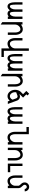

<svg xmlns="http://www.w3.org/2000/svg" viewBox="2467 -3161 914 5888"><g transform="rotate(90 2924.0 -217.0)"><path d="M48.8 -449.2H122.1V-224.6Q122.1 -157.7 131.3 -110.6Q140.6 -63.5 180.7 -63.5Q210.9 -63.5 239.7 -110.6Q268.6 -157.7 268.6 -224.6V-449.2H341.8V-224.6Q341.8 -157.7 351.1 -110.6Q360.4 -63.5 400.4 -63.5Q430.7 -63.5 459.5 -110.6Q488.3 -157.7 488.3 -224.6V-449.2H561.5V0H488.3V-31.7Q447.3 9.8 400.4 9.8Q329.6 9.8 298.8 -58.6L296.4 -65.4Q242.7 9.8 180.7 9.8Q109.9 9.8 79.3 -58.8Q48.8 -127.4 48.8 -224.6Z M732.4 219.7 659.2 170.9V-449.2H732.4V-401.4Q803.2 -459 877.4 -459Q958.5 -459 1004.2 -390.4Q1049.8 -321.8 1049.8 -224.6V0H976.6V-224.6Q976.6 -291.5 950.9 -338.6Q925.3 -385.7 874.5 -385.7Q824.2 -385.7 779.5 -338.6Q734.9 -291.5 732.4 -224.6Z M1728.5 195.3H1464.8V-47.9Q1394 9.8 1319.8 9.8Q1238.8 9.8 1193.1 -58.8Q1147.5 -127.4 1147.5 -224.6V-449.2H1220.7V-224.6Q1220.7 -157.7 1246.3 -110.6Q1272 -63.5 1322.8 -63.5Q1373 -63.5 1417.7 -110.6Q1462.4 -157.7 1464.8 -224.6V-644.5H1538.1V122.1H1728.5Z M1635.7 -449.2H1709V-224.6Q1709 -157.7 1718.3 -110.6Q1727.5 -63.5 1767.6 -63.5Q1797.9 -63.5 1826.7 -110.6Q1855.5 -157.7 1855.5 -224.6V-449.2H1928.7V-224.6Q1928.7 -157.7 1938 -110.6Q1947.3 -63.5 1987.3 -63.5Q2017.6 -63.5 2046.4 -110.6Q2075.2 -157.7 2075.2 -224.6V-449.2H2148.4V0H2075.2V-31.7Q2034.2 9.8 1987.3 9.8Q1916.5 9.8 1885.7 -58.6L1883.3 -65.4Q1829.6 9.8 1767.6 9.8Q1696.8 9.8 1666.3 -58.8Q1635.7 -127.4 1635.7 -224.6Z M2319.3 219.7 2246.1 170.9V-449.2H2319.3V-401.4Q2390.1 -459 2464.4 -459Q2545.4 -459 2591.1 -390.4Q2636.7 -321.8 2636.7 -224.6V0H2563.5V-224.6Q2563.5 -291.5 2537.8 -338.6Q2512.2 -385.7 2461.4 -385.7Q2411.1 -385.7 2366.5 -338.6Q2321.8 -291.5 2319.3 -224.6Z M2929.7 9.8Q2848.6 9.8 2791.5 -58.8Q2734.4 -127.4 2734.4 -224.6Q2734.4 -321.8 2791.5 -390.6L2868.7 -467.3L2768.6 -567.9L2855 -654.3L2907.2 -602.5L2872.6 -567.9L2972.7 -467.8L2857.9 -353L2889.2 -364.3Q2913.1 -373 2936.5 -373Q2965.3 -373 2993.7 -359.9Q3044.9 -335.9 3064.5 -282.7L3167 0H3089.4L3067.9 -59.1Q3010.7 9.8 2929.7 9.8ZM2929.7 -63.5Q2980.5 -63.5 3016.1 -110.8Q3028.3 -127 3036.6 -145.5L2995.6 -257.8Q2986.8 -282.2 2962.9 -293.5Q2949.7 -299.8 2936.5 -299.8Q2925.3 -299.8 2914.1 -295.4L2810.1 -257.3Q2807.6 -241.7 2807.6 -224.6Q2807.6 -157.7 2843.3 -110.6Q2878.9 -63.5 2929.7 -63.5Z M3264.6 -449.2H3337.9V-224.6Q3337.9 -157.7 3347.2 -110.6Q3356.4 -63.5 3396.5 -63.5Q3426.8 -63.5 3455.6 -110.6Q3484.4 -157.7 3484.4 -224.6V-449.2H3557.6V-224.6Q3557.6 -157.7 3566.9 -110.6Q3576.2 -63.5 3616.2 -63.5Q3646.5 -63.5 3675.3 -110.6Q3704.1 -157.7 3704.1 -224.6V-449.2H3777.3V0H3704.1V-31.7Q3663.1 9.8 3616.2 9.8Q3545.4 9.8 3514.6 -58.6L3512.2 -65.4Q3458.5 9.8 3396.5 9.8Q3325.7 9.8 3295.2 -58.8Q3264.6 -127.4 3264.6 -224.6Z M4193.8 9.8Q4112.8 9.8 4067.1 -58.8Q4021.5 -127.4 4021.5 -224.6V-571.3H3875V-644.5H4094.7V-224.6Q4094.7 -157.7 4120.4 -110.6Q4146 -63.5 4196.8 -63.5Q4247.1 -63.5 4291.7 -110.6Q4336.4 -157.7 4338.9 -224.6V-449.2H4412.1V0H4338.9V-47.9Q4268.1 9.8 4193.8 9.8Z M4900.4 0H4827.1V-224.6Q4827.1 -291.5 4801.5 -338.6Q4775.9 -385.7 4725.1 -385.7Q4674.8 -385.7 4630.1 -338.6Q4585.4 -291.5 4583 -224.6V0H4509.8V-449.2H4583V-401.4Q4653.8 -459 4728 -459Q4809.1 -459 4854.7 -390.4Q4900.4 -321.8 4900.4 -224.6Z M5261.7 0H4998V-449.2H5071.3V-73.2H5261.7Z M5531.7 9.8Q5450.7 9.8 5405 -58.8Q5359.4 -127.4 5359.4 -224.6V-449.2H5432.6V-224.6Q5432.6 -157.7 5458.3 -110.6Q5483.9 -63.5 5534.7 -63.5Q5585 -63.5 5629.6 -110.6Q5674.3 -157.7 5676.8 -224.6V-317.4Q5676.8 -356 5625.5 -402.3Q5574.2 -448.7 5574.2 -517.6Q5574.2 -574.2 5614.3 -614.3Q5654.3 -654.3 5710.9 -654.3Q5767.6 -654.3 5807.6 -614.3Q5847.7 -574.2 5847.7 -517.6H5774.4Q5774.4 -543.9 5755.9 -562.5Q5737.3 -581.1 5710.9 -581.1Q5684.6 -581.1 5666 -562.5Q5647.5 -543.9 5647.5 -517.6Q5647.5 -479 5698.7 -432.6Q5750 -386.2 5750 -317.4V0H5676.8V-47.9Q5606 9.8 5531.7 9.8Z"/></g></svg>

Font: Catrinity
Style: Regular
Weight: 400
Designer: Alexander Lange
Foundry: High-Logic / Made with FontCreator
Version: Version 2.090;May 20, 2024;FontCreator 15.0.0.2974 64-bit